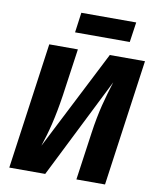

<svg xmlns="http://www.w3.org/2000/svg" viewBox="-96 -964 845 1037"><g transform="rotate(10 327.0 -445.5)"><path d="M550 -781 566 -891H265L250 -781ZM649 -693H456L177 -146C204 -227 225 -307 244 -433L281 -693H124L27 0H224L500 -551C472 -461 449 -382 432 -261L395 0H552Z"/></g></svg>

Font: Fira Sans
Style: Bold Italic
Weight: 700
Italic angle: -8°
Designer: bBox Type GmbH & Carrois Corporate GbR & Edenspiekermann AG
Foundry: bBox Type GmbH & Carrois Corporate GbR & Edenspiekermann AG
Version: Version 4.301;PS 004.301;hotconv 1.0.88;makeotf.lib2.5.64775